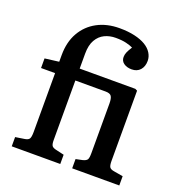

<svg xmlns="http://www.w3.org/2000/svg" viewBox="-139 -898 946 1015"><g transform="rotate(20 334.0 -391.0)"><path d="M39 0V-52L91 -60Q110 -63 116 -73Q122 -83 122 -111V-442H43V-496L122 -506V-543Q122 -617 152.5 -670.5Q183 -724 237 -753Q291 -782 362 -782Q410 -782 447 -773.5Q484 -765 509 -750Q534 -735 547 -714Q560 -693 560 -670Q560 -638 542.5 -618.5Q525 -599 495 -599Q468 -599 450.5 -611.5Q433 -624 433 -646Q433 -659 438.5 -672.5Q444 -686 458 -708Q444 -715 420 -721Q396 -727 360 -727Q326 -727 298 -713.5Q270 -700 253 -670.5Q236 -641 236 -593V-509H549L561 -503V-108Q561 -83 567 -73.5Q573 -64 592 -61L644 -52V0H379V-52L417 -60Q436 -65 441.5 -74Q447 -83 447 -110V-390Q447 -418 439 -430Q431 -442 406 -442H236V-107Q236 -83 242.5 -74.5Q249 -66 269 -62L312 -52V0Z"/></g></svg>

Font: Literata 18pt Medium
Style: Regular
Weight: 500
Designer: Latin by Veronika Burian and Jose Scaglione. Greek by Irene Vlachou. Cyrillic by Vera Evstafieva.
Foundry: TypeTogether
Version: Version 3.103;gftools[0.9.29]